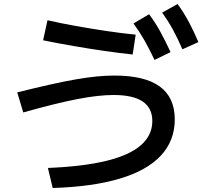

<svg xmlns="http://www.w3.org/2000/svg" viewBox="-20 -875 1040 958"><path d="M219 -37Q393 -44 509 -72Q625 -100 682.5 -150Q740 -200 740 -271Q740 -336 692 -368.5Q644 -401 546 -401Q509 -401 464.5 -396Q420 -391 365.5 -380.5Q311 -370 244.5 -353.5Q178 -337 96 -314L66 -414Q158 -437 229.5 -453Q301 -469 358.5 -479Q416 -489 462.5 -493.5Q509 -498 551 -498Q702 -498 777 -443.5Q852 -389 852 -279Q852 -173 782.5 -98.5Q713 -24 577 16.5Q441 57 243 63ZM642 -603Q576 -610 500 -621Q424 -632 346 -645.5Q268 -659 195 -674L217 -774Q282 -759 357.5 -745.5Q433 -732 510 -720.5Q587 -709 657 -702ZM751 -576Q725 -631 700.5 -674Q676 -717 646 -758L724 -804Q756 -761 781 -715Q806 -669 831 -615ZM890 -629Q866 -685 842 -728.5Q818 -772 789 -812L866 -855Q898 -811 922.5 -765Q947 -719 970 -665Z"/></svg>

Font: M PLUS 2 Medium
Style: Regular
Weight: 500
Designer: Coji Morishita
Foundry: UNDERFOREST DESIGN
Version: Version 1.001